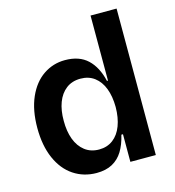

<svg xmlns="http://www.w3.org/2000/svg" viewBox="-109 -819 839 921"><g transform="rotate(-15 310.0 -358.5)"><path d="M257.8 9.9Q194.2 9.6 144.4 -23.6Q94.5 -56.8 66.4 -120.6Q38.4 -184.3 38.4 -272Q38.4 -360.1 66.4 -423.7Q94.5 -487.2 142.8 -519.9Q191.1 -552.6 250 -552.6Q321 -552.6 362 -514Q403.1 -475.5 419.7 -404.1H424.7V-727.3H554V0H427.6V-137.1H419.7Q408.4 -89.5 388.5 -57.2Q368.6 -24.9 336.6 -7.5Q304.7 9.9 257.8 9.9ZM299 -95.9Q339.1 -95.9 368.1 -117.9Q397 -139.9 412.1 -179.7Q427.2 -219.5 427.6 -272.7Q427.2 -326 412.1 -365.1Q397 -404.1 368.3 -425.8Q339.5 -447.4 299 -447.4Q257.1 -447.4 228 -425.1Q198.9 -402.7 184.1 -363.5Q169.4 -324.2 169.7 -272.7Q169.4 -220.9 184.1 -181.1Q198.9 -141.3 228.2 -118.6Q257.5 -95.9 299 -95.9Z"/></g></svg>

Font: Riot Sans
Style: Regular
Weight: 400
Designer: Rasmus Andersson
Foundry: rsms
Version: Version 3.005